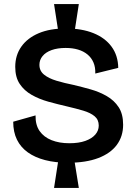

<svg xmlns="http://www.w3.org/2000/svg" viewBox="-20 -801 668 945"><path d="M267 -645 246 -781H368L347 -645ZM246 124 267 -12H346L368 124ZM315 0Q252 0 202 -13Q152 -26 117 -51Q82 -76 63.5 -113.5Q45 -151 45 -202L155 -233Q154 -186 175 -156Q196 -126 234 -111Q272 -96 321 -96Q368 -96 400 -107.5Q432 -119 449 -138.5Q466 -158 466 -183Q466 -212 445.5 -229Q425 -246 389.5 -256.5Q354 -267 311 -277Q263 -288 218 -300.5Q173 -313 136 -334Q99 -355 77 -388Q55 -421 55 -472Q55 -529 85 -571.5Q115 -614 170.5 -637.5Q226 -661 305 -661Q382 -661 439.5 -638Q497 -615 529 -571.5Q561 -528 562 -467L449 -439Q450 -470 440 -493.5Q430 -517 410.5 -533Q391 -549 364 -557Q337 -565 303 -565Q263 -565 234 -554.5Q205 -544 189.5 -525Q174 -506 174 -482Q174 -452 197 -433.5Q220 -415 258.5 -403.5Q297 -392 342 -383Q384 -373 426.5 -361Q469 -349 505.5 -328Q542 -307 564 -273.5Q586 -240 586 -187Q586 -130 555 -88Q524 -46 463.5 -23Q403 0 315 0Z"/></svg>

Font: Bricolage Grotesque 24pt SemiBold
Style: Regular
Weight: 600
Designer: Mathieu Triay
Foundry: Atelier Triay
Version: Version 1.001;gftools[0.9.33.dev8+g029e19f]